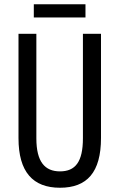

<svg xmlns="http://www.w3.org/2000/svg" viewBox="-20 -873 562 903"><path d="M382 -853H139V-791H382ZM455 -224V-714H370V-223C370 -111 334 -67 262 -67C191 -67 151 -112 151 -222V-714H67V-223C67 -64 135 10 262 10C389 10 455 -62 455 -224Z"/></svg>

Font: Noto Sans Myanmar UI ExtraCondensed
Style: Regular
Weight: 400
Width: 2
Designer: Monotype Design Team
Foundry: Monotype Imaging Inc.
Version: Version 2.103